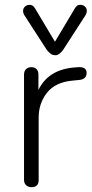

<svg xmlns="http://www.w3.org/2000/svg" viewBox="-20 -775 382 800"><path d="M141.1 -25.9Q141.6 4.9 111.3 4.9Q97.7 4.9 88.9 -3.2Q80.1 -11.2 80.1 -25.9V-463.9Q80.1 -479 88.6 -487.1Q97.2 -495.1 110.6 -495.1Q124 -495.1 132.1 -487.1Q140.1 -479 140.1 -464.8V-399.9Q181.2 -485.8 292 -494.1L306.2 -495.1Q340.8 -497.1 340.8 -471.2Q340.8 -445.3 311 -441.9L280.8 -439Q210 -432.1 175.5 -388.2Q141.1 -344.2 141.1 -285.2ZM126 -740.2 209 -601.1 292 -740.2Q300.8 -755.4 313.5 -755.1Q326.2 -754.9 334 -747.6Q341.8 -740.2 341.8 -730.2Q341.8 -720.2 335.9 -710.9L242.2 -565.9Q225.6 -544.9 212.4 -544.9Q199.2 -544.9 191.7 -550.5Q184.1 -556.2 175.8 -565.9L82 -710.9Q76.2 -719.7 76.2 -730Q76.2 -740.2 84 -747.6Q91.8 -754.9 104.5 -754.9Q117.2 -754.9 126 -740.2Z"/></svg>

Font: Nunito-Light
Style: Regular
Weight: 300
Designer: Vernon Adams
Foundry: newtypography
Version: Version 3.000